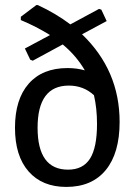

<svg xmlns="http://www.w3.org/2000/svg" viewBox="-20 -727 532 756"><path d="M129 -707Q200 -674 257 -631L370 -692L379 -689L400 -644L303 -592Q451 -450 451 -247Q451 -124 396.5 -57.5Q342 9 241 9Q146 9 92.5 -52Q39 -113 39 -224Q39 -336 93 -397.5Q147 -459 246 -459Q282 -459 314 -450Q281 -507 227 -552L109 -488L99 -492L78 -536L177 -589Q122 -623 62 -648V-661L123 -707ZM128 -224Q128 -59 248 -59Q307 -59 334.5 -102.5Q362 -146 362 -239Q362 -300 350 -352Q309 -390 251 -390Q128 -390 128 -224Z"/></svg>

Font: Alegreya Sans Medium
Style: Regular
Weight: 500
Designer: Juan Pablo del Peral
Foundry: Huerta Tipografica
Version: Version 2.007